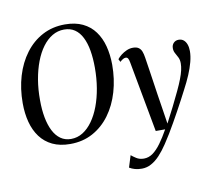

<svg xmlns="http://www.w3.org/2000/svg" viewBox="-101 -869 1374 1234"><g transform="rotate(-10 586.0 -252.5)"><path d="M301.5 11Q234.5 11 186 -12.2Q137.5 -35.5 106.2 -77.5Q75 -119.5 60 -176.2Q45 -233 45 -300Q45 -395 69.5 -476.8Q94 -558.5 140.5 -620.5Q187 -682.5 252.5 -717.2Q318 -752 399.5 -752Q466.5 -752 515 -728.8Q563.5 -705.5 594.2 -663.5Q625 -621.5 639.5 -565.8Q654 -510 654.5 -444.5Q654.5 -350 630.2 -267.5Q606 -185 560 -122.5Q514 -60 448.8 -24.5Q383.5 11 301.5 11ZM312 -20Q353.5 -20 388.8 -42Q424 -64 452.2 -103.5Q480.5 -143 500.5 -196.2Q520.5 -249.5 531 -312.5Q541.5 -375.5 541.5 -444Q541.5 -506 532.8 -556.8Q524 -607.5 505.5 -644.2Q487 -681 458 -700.8Q429 -720.5 388.5 -720.5Q347 -720.5 311.5 -699.5Q276 -678.5 247.5 -640Q219 -601.5 199 -549Q179 -496.5 168.2 -433.2Q157.5 -370 158 -300Q158 -238 167.5 -187Q177 -136 196 -98.5Q215 -61 244 -40.5Q273 -20 312 -20ZM771 -437.5Q767.5 -457.5 762.2 -465.5Q757 -473.5 747.5 -473.5Q738 -473.5 729 -468Q720 -462.5 709.5 -453L700 -472Q710 -485 726.2 -497.8Q742.5 -510.5 762.5 -519.5Q782.5 -528.5 804.5 -528.5Q827.5 -528.5 841 -519.2Q854.5 -510 861 -493Q867.5 -476 871 -452.5Q877 -414.5 883.2 -373Q889.5 -331.5 895.8 -288.5Q902 -245.5 908.5 -202.8Q915 -160 921.5 -120L938.5 -10L989.5 -109Q1017 -164 1036.2 -205Q1055.5 -246 1067.2 -276.8Q1079 -307.5 1084.5 -331.5Q1090 -355.5 1090 -376.5Q1090 -400 1081.5 -416.5Q1073 -433 1064.8 -447.5Q1056.5 -462 1056.5 -480.5Q1056.5 -501.5 1069.5 -514.8Q1082.5 -528 1102 -528Q1122 -528 1135 -517Q1148 -506 1154.8 -487Q1161.5 -468 1161.5 -443.5Q1161.5 -411.5 1151.5 -373.5Q1141.5 -335.5 1123.8 -293.5Q1106 -251.5 1081.5 -205.5Q1066.5 -176 1049 -143.2Q1031.5 -110.5 1013 -76.5Q994.5 -42.5 975.2 -8.8Q956 25 936.8 57Q917.5 89 898.5 117Q872 157 844.8 186.2Q817.5 215.5 788.2 231.2Q759 247 727 247Q702 247 682.2 241.5Q662.5 236 646 226L670 149Q681.5 159 702 172.2Q722.5 185.5 751 185.5Q782.5 185.5 809.5 166Q836.5 146.5 863 110.2Q889.5 74 917.5 24H856Z"/></g></svg>

Font: Merriweather 120pt
Style: Italic
Weight: 400
Italic angle: -7.8°
Version: Version 2.101